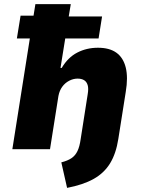

<svg xmlns="http://www.w3.org/2000/svg" viewBox="-20 -725 684 933"><path d="M306 188 278 64Q309 56 327.5 43.5Q346 31 356.5 9Q367 -13 372 -49L406 -266Q411 -295 406 -311.5Q401 -328 388.5 -335.5Q376 -343 357 -343Q336 -343 316 -332.5Q296 -322 282.5 -303.5Q269 -285 264 -259L223 0H40L125 -538H62L80 -649H143L152 -705H324L314 -645H476L459 -538H297L274 -395H280Q310 -446 355.5 -469.5Q401 -493 456 -493Q512 -493 545.5 -469Q579 -445 591 -397Q603 -349 591 -278L555 -50Q544 21 515 68.5Q486 116 435 144.5Q384 173 306 188Z"/></svg>

Font: Nunito Sans 7pt SemiCondensed Black
Style: Italic
Weight: 900
Width: 4
Italic angle: -9°
Designer: Vernon Adams
Foundry: Vernon Adams
Version: Version 3.101;gftools[0.9.27]